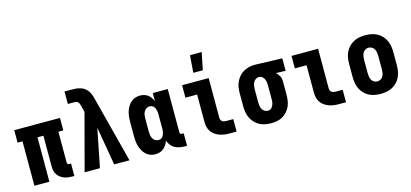

<svg xmlns="http://www.w3.org/2000/svg" viewBox="-64 -1222 3628 1695"><g transform="rotate(-15 1750.0 -375.0)"><path d="M431 8Q412 8 393 5.5Q374 3 356 -4Q338 -11 322.5 -22.5Q307 -34 296.5 -50.5Q286 -67 281.5 -85.5Q277 -104 277 -124V-406H223V0H86V-406H41V-520H459V-406H414V-124Q414 -116 419 -111Q424 -106 431 -106H449V8Z M545 0 682 -516 667 -574V-575Q664 -584 661 -593Q658 -602 652 -609Q646 -616 636.5 -618.5Q627 -621 618 -621H558V-735H618Q636 -735 654 -734Q672 -733 689.5 -729Q707 -725 723.5 -717Q740 -709 753 -696Q772 -678 782.5 -653Q793 -628 799 -603L955 0H815L755 -351L685 0Z M1191 8Q1167 8 1144.5 0Q1122 -8 1105 -24.5Q1088 -41 1076.5 -62Q1065 -83 1058.5 -106Q1052 -129 1050 -152.5Q1048 -176 1048 -200V-320Q1048 -344 1050 -367.5Q1052 -391 1058.5 -414Q1065 -437 1076.5 -458Q1088 -479 1105 -495.5Q1122 -512 1144.5 -520Q1167 -528 1191 -528Q1210 -528 1228.5 -523Q1247 -518 1262.5 -506.5Q1278 -495 1289 -479Q1300 -463 1307 -446V-520H1444V-124Q1444 -116 1449 -111Q1454 -106 1462 -106H1479V8H1462Q1438 8 1414 4Q1390 0 1369 -11.5Q1348 -23 1333 -42.5Q1318 -62 1311 -85Q1304 -65 1293 -47.5Q1282 -30 1266.5 -17Q1251 -4 1231.5 2Q1212 8 1191 8ZM1249 -106Q1259 -106 1269 -110Q1279 -114 1286 -122Q1293 -130 1297 -139.5Q1301 -149 1303.5 -159Q1306 -169 1306.5 -179.5Q1307 -190 1307 -200V-320Q1307 -330 1306.5 -340.5Q1306 -351 1303.5 -361Q1301 -371 1297 -380.5Q1293 -390 1286 -398Q1279 -406 1269 -410Q1259 -414 1249 -414Q1233 -414 1219 -405Q1205 -396 1197.5 -382Q1190 -368 1187.5 -352Q1185 -336 1185 -320V-200Q1185 -184 1187.5 -168Q1190 -152 1197.5 -138Q1205 -124 1219 -115Q1233 -106 1249 -106Z M1699 -600 1711 -758H1818L1786 -600ZM1870 0Q1846 0 1823 -3Q1800 -6 1778.5 -14Q1757 -22 1737.5 -35.5Q1718 -49 1705 -68.5Q1692 -88 1687 -111Q1682 -134 1682 -157V-406H1575V-520H1818V-157Q1818 -147 1822 -138Q1826 -129 1833.5 -123.5Q1841 -118 1850.5 -116Q1860 -114 1870 -114H1934V0Z M2249 8Q2222 8 2194.5 3Q2167 -2 2143 -15Q2119 -28 2100 -48.5Q2081 -69 2069 -93.5Q2057 -118 2052.5 -145.5Q2048 -173 2048 -200V-320Q2048 -346 2052 -372Q2056 -398 2067 -422Q2078 -446 2095 -466.5Q2112 -487 2135 -500.5Q2158 -514 2183.5 -521Q2209 -528 2235 -528H2250L2491 -520V-406L2402 -409Q2412 -401 2420 -391Q2428 -381 2434 -369.5Q2440 -358 2442 -345.5Q2444 -333 2444 -320V-200Q2444 -173 2440 -146Q2436 -119 2425 -94.5Q2414 -70 2395.5 -49.5Q2377 -29 2353.5 -15.5Q2330 -2 2303 3Q2276 8 2249 8ZM2249 -106Q2259 -106 2269 -110Q2279 -114 2285.5 -122Q2292 -130 2296.5 -139.5Q2301 -149 2303.5 -159Q2306 -169 2306.5 -179.5Q2307 -190 2307 -200V-320Q2307 -335 2305 -350Q2303 -365 2297.5 -378.5Q2292 -392 2280.5 -402.5Q2269 -413 2254 -414H2246Q2230 -414 2217 -404Q2204 -394 2197 -380.5Q2190 -367 2187.5 -351.5Q2185 -336 2185 -320V-200Q2185 -184 2187.5 -168Q2190 -152 2197.5 -138Q2205 -124 2219 -115Q2233 -106 2249 -106Z M2870 0Q2846 0 2823 -3Q2800 -6 2778.5 -14Q2757 -22 2737.5 -35.5Q2718 -49 2705 -68.5Q2692 -88 2687 -111Q2682 -134 2682 -157V-406H2575V-520H2818V-157Q2818 -147 2822 -138Q2826 -129 2833.5 -123.5Q2841 -118 2850.5 -116Q2860 -114 2870 -114H2934V0Z M3250 8Q3223 8 3195.5 3Q3168 -2 3143.5 -15Q3119 -28 3100 -48Q3081 -68 3069 -93Q3057 -118 3052.5 -145.5Q3048 -173 3048 -200V-320Q3048 -347 3052.5 -374.5Q3057 -402 3069 -427Q3081 -452 3100 -472Q3119 -492 3143.5 -505Q3168 -518 3195.5 -523Q3223 -528 3250 -528Q3277 -528 3304.5 -523Q3332 -518 3356.5 -505Q3381 -492 3400 -472Q3419 -452 3431 -427Q3443 -402 3447.5 -374.5Q3452 -347 3452 -320V-200Q3452 -173 3447.5 -145.5Q3443 -118 3431 -93Q3419 -68 3400 -48Q3381 -28 3356.5 -15Q3332 -2 3304.5 3Q3277 8 3250 8ZM3250 -106Q3266 -106 3280.5 -114.5Q3295 -123 3302.5 -137.5Q3310 -152 3312.5 -168Q3315 -184 3315 -200V-320Q3315 -336 3312.5 -352Q3310 -368 3302.5 -382.5Q3295 -397 3280.5 -405.5Q3266 -414 3250 -414Q3234 -414 3219.5 -405.5Q3205 -397 3197.5 -382.5Q3190 -368 3187.5 -352Q3185 -336 3185 -320V-200Q3185 -184 3187.5 -168Q3190 -152 3197.5 -137.5Q3205 -123 3219.5 -114.5Q3234 -106 3250 -106Z"/></g></svg>

Font: Iosevka SS18 Heavy
Style: Regular
Weight: 900
Monospace: yes
Designer: Belleve Invis
Foundry: Belleve Invis
Version: Version 25.1.1; ttfautohint (v1.8.4)